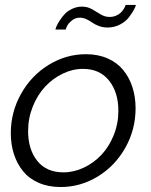

<svg xmlns="http://www.w3.org/2000/svg" viewBox="-20 -750 613 780"><path d="M304.2 -678.2Q285.6 -678.2 271.7 -666.5Q257.8 -654.8 252.9 -645Q248 -635.3 247.1 -629.9H205.1Q206.1 -635.3 210.4 -645Q214.8 -654.8 223.9 -668.7Q232.9 -682.6 244.6 -694.6Q256.3 -706.5 274.7 -714.8Q293 -723.1 313 -723.1Q335.4 -723.1 353.8 -712.6Q372.1 -702.1 388.9 -691.7Q405.8 -681.2 424.8 -681.2Q439 -681.2 450.7 -686Q462.4 -690.9 469.2 -697.3Q476.1 -703.6 481.2 -711.4Q486.3 -719.2 488 -723.4Q489.7 -727.5 490.2 -730H532.2Q530.8 -722.7 523.7 -709.7Q516.6 -696.8 503.7 -679.7Q490.7 -662.6 467.5 -650.4Q444.3 -638.2 417 -638.2Q397.9 -638.2 381.3 -644.5Q364.7 -650.9 354.7 -658.2Q344.7 -665.5 331.3 -671.9Q317.9 -678.2 304.2 -678.2ZM23.9 -209Q23.9 -294.9 65.7 -369.1Q107.4 -443.4 178 -486.6Q248.5 -529.8 329.1 -529.8Q378.4 -529.8 417.2 -512.7Q456.1 -495.6 480.7 -465.3Q505.4 -435.1 518.1 -395.5Q530.8 -356 530.8 -310.1Q530.8 -224.1 489.5 -150.4Q448.2 -76.7 377.9 -33.4Q307.6 9.8 226.1 9.8Q176.3 9.8 137.2 -7.3Q98.1 -24.4 73.7 -54.4Q49.3 -84.5 36.6 -123.8Q23.9 -163.1 23.9 -209ZM460.9 -299.8Q460.9 -375 423.1 -422.6Q385.3 -470.2 316.9 -470.2Q274.9 -470.2 234.6 -450.7Q194.3 -431.2 163.3 -397.9Q132.3 -364.7 113.3 -317.4Q94.2 -270 94.2 -217.8Q94.2 -142.6 131.6 -96.2Q168.9 -49.8 237.8 -49.8Q280.3 -49.8 320.8 -69.1Q361.3 -88.4 392.1 -121.1Q422.9 -153.8 441.9 -200.7Q460.9 -247.6 460.9 -299.8Z"/></svg>

Font: Rawline
Style: Italic
Weight: 400
Italic angle: -12°
Designer: Matt McInerney, Pablo Impallari, Rodrigo Fuenzalida
Foundry: Matt McInerney, Pablo Impallari, Rodrigo Fuenzalida
Version: Version 4.020;PS 004.020;hotconv 1.0.88;makeotf.lib2.5.64775